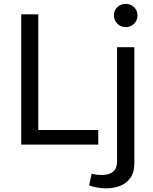

<svg xmlns="http://www.w3.org/2000/svg" viewBox="-20 -757 803 1005"><path d="M576.2 -676.6Q576.2 -651.1 594 -633.1Q611.8 -615 638.1 -615Q664.3 -615 682 -633.1Q699.7 -651.1 699.7 -676.6Q699.7 -702.1 682 -719.3Q664.3 -736.6 638.1 -736.6Q611.8 -736.6 594 -719.3Q576.2 -702.1 576.2 -676.6ZM446.3 213.6Q467 220.7 490 224.7Q512.9 228.8 535.6 228.8Q576.2 228.8 609.7 215.5Q643.3 202.1 663.3 173.2Q683.3 144.3 683.3 97.4V-510H592.8V87.6Q592.8 124.3 572.1 141.6Q551.5 158.9 513.9 158.9Q500 158.9 485.5 157.1Q470.9 155.3 459.5 152.6ZM494.4 -76.4H180.4V-681.9H91.1V0H494.4Z"/></svg>

Font: Estedad-FD-VF Thin
Style: Regular
Weight: 100
Designer: Amin Abedi
Version: Version 5.0